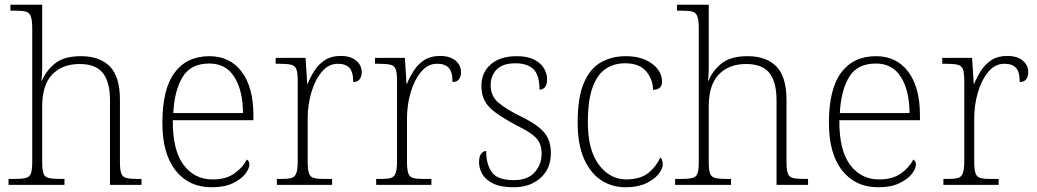

<svg xmlns="http://www.w3.org/2000/svg" viewBox="-20 -780 4373 810"><path d="M16 0V-25H38Q71 -25 88 -29Q105 -33 110.5 -48.5Q116 -64 116 -98V-659Q116 -695 110 -711Q104 -727 89 -731Q74 -735 46 -735H24V-760H158V-494Q158 -479 157 -462.5Q156 -446 155 -439H157Q173 -480 211 -511.5Q249 -543 322 -543Q401 -543 443.5 -499.5Q486 -456 486 -359V-98Q486 -64 491.5 -48.5Q497 -33 513.5 -29Q530 -25 563 -25H577V0H444V-357Q444 -434 414 -472Q384 -510 316 -510Q243 -510 200.5 -466Q158 -422 158 -331V-97Q158 -63 163.5 -48Q169 -33 186 -29Q203 -25 236 -25H252V0Z M873 10Q777 10 721 -60.5Q665 -131 665 -262Q665 -404 716.5 -473.5Q768 -543 864 -543Q950 -543 999.5 -477.5Q1049 -412 1049 -294V-273H709Q708 -147 754 -85Q800 -23 877 -23Q933 -23 968.5 -48Q1004 -73 1021 -107Q1032 -101 1032 -86Q1032 -68 1014 -45.5Q996 -23 961 -6.5Q926 10 873 10ZM1005 -303Q1005 -396 969.5 -454Q934 -512 863 -512Q785 -512 750.5 -455.5Q716 -399 711 -303Z M1148 0V-25H1166Q1194 -25 1209 -29Q1224 -33 1230 -49.5Q1236 -66 1236 -101V-439Q1236 -472 1230.5 -487.5Q1225 -503 1208 -507Q1191 -511 1158 -511H1143V-536H1269L1276 -427H1278Q1290 -456 1307.5 -483Q1325 -510 1351.5 -527Q1378 -544 1417 -544Q1459 -544 1482.5 -524.5Q1506 -505 1506 -475Q1506 -458 1497.5 -446Q1489 -434 1470 -434Q1470 -477 1454 -494Q1438 -511 1405 -511Q1366 -511 1337.5 -477Q1309 -443 1293.5 -390Q1278 -337 1278 -280V-100Q1278 -65 1283.5 -49Q1289 -33 1304.5 -29Q1320 -25 1348 -25H1381V0Z M1567 0V-25H1585Q1613 -25 1628 -29Q1643 -33 1649 -49.5Q1655 -66 1655 -101V-439Q1655 -472 1649.5 -487.5Q1644 -503 1627 -507Q1610 -511 1577 -511H1562V-536H1688L1695 -427H1697Q1709 -456 1726.5 -483Q1744 -510 1770.5 -527Q1797 -544 1836 -544Q1878 -544 1901.5 -524.5Q1925 -505 1925 -475Q1925 -458 1916.5 -446Q1908 -434 1889 -434Q1889 -477 1873 -494Q1857 -511 1824 -511Q1785 -511 1756.5 -477Q1728 -443 1712.5 -390Q1697 -337 1697 -280V-100Q1697 -65 1702.5 -49Q1708 -33 1723.5 -29Q1739 -25 1767 -25H1800V0Z M2147 10Q2092 10 2060 -6Q2028 -22 2014.5 -46Q2001 -70 2001 -95Q2001 -120 2010 -131.5Q2019 -143 2031 -143Q2031 -87 2055 -53.5Q2079 -20 2148 -20Q2206 -20 2235.5 -53Q2265 -86 2265 -131Q2265 -155 2257.5 -174Q2250 -193 2228 -210.5Q2206 -228 2163 -249Q2107 -279 2073.5 -303Q2040 -327 2025.5 -353.5Q2011 -380 2011 -418Q2011 -475 2051 -509Q2091 -543 2160 -543Q2205 -543 2233.5 -528.5Q2262 -514 2275 -491.5Q2288 -469 2288 -447Q2288 -402 2256 -402Q2256 -464 2230 -488.5Q2204 -513 2155 -513Q2101 -513 2075.5 -487Q2050 -461 2050 -421Q2050 -375 2082 -347.5Q2114 -320 2177 -289Q2228 -264 2255.5 -241Q2283 -218 2293.5 -192.5Q2304 -167 2304 -134Q2304 -68 2260 -29Q2216 10 2147 10Z M2619 10Q2562 10 2516.5 -19.5Q2471 -49 2444 -109.5Q2417 -170 2417 -263Q2417 -370 2443.5 -431Q2470 -492 2516 -517.5Q2562 -543 2620 -543Q2688 -543 2730.5 -511.5Q2773 -480 2773 -435Q2773 -402 2735 -401Q2735 -444 2706.5 -478.5Q2678 -513 2617 -513Q2570 -513 2535 -489.5Q2500 -466 2480 -411.5Q2460 -357 2460 -264Q2460 -147 2506.5 -85Q2553 -23 2623 -23Q2683 -24 2716 -51Q2749 -78 2766 -116Q2776 -105 2776 -86Q2776 -68 2758 -45.5Q2740 -23 2705 -6.5Q2670 10 2619 10Z M2828 0V-25H2850Q2883 -25 2900 -29Q2917 -33 2922.5 -48.5Q2928 -64 2928 -98V-659Q2928 -695 2922 -711Q2916 -727 2901 -731Q2886 -735 2858 -735H2836V-760H2970V-494Q2970 -479 2969 -462.5Q2968 -446 2967 -439H2969Q2985 -480 3023 -511.5Q3061 -543 3134 -543Q3213 -543 3255.5 -499.5Q3298 -456 3298 -359V-98Q3298 -64 3303.5 -48.5Q3309 -33 3325.5 -29Q3342 -25 3375 -25H3389V0H3256V-357Q3256 -434 3226 -472Q3196 -510 3128 -510Q3055 -510 3012.5 -466Q2970 -422 2970 -331V-97Q2970 -63 2975.5 -48Q2981 -33 2998 -29Q3015 -25 3048 -25H3064V0Z M3685 10Q3589 10 3533 -60.5Q3477 -131 3477 -262Q3477 -404 3528.5 -473.5Q3580 -543 3676 -543Q3762 -543 3811.5 -477.5Q3861 -412 3861 -294V-273H3521Q3520 -147 3566 -85Q3612 -23 3689 -23Q3745 -23 3780.5 -48Q3816 -73 3833 -107Q3844 -101 3844 -86Q3844 -68 3826 -45.5Q3808 -23 3773 -6.5Q3738 10 3685 10ZM3817 -303Q3817 -396 3781.5 -454Q3746 -512 3675 -512Q3597 -512 3562.5 -455.5Q3528 -399 3523 -303Z M3960 0V-25H3978Q4006 -25 4021 -29Q4036 -33 4042 -49.5Q4048 -66 4048 -101V-439Q4048 -472 4042.5 -487.5Q4037 -503 4020 -507Q4003 -511 3970 -511H3955V-536H4081L4088 -427H4090Q4102 -456 4119.5 -483Q4137 -510 4163.5 -527Q4190 -544 4229 -544Q4271 -544 4294.5 -524.5Q4318 -505 4318 -475Q4318 -458 4309.5 -446Q4301 -434 4282 -434Q4282 -477 4266 -494Q4250 -511 4217 -511Q4178 -511 4149.5 -477Q4121 -443 4105.5 -390Q4090 -337 4090 -280V-100Q4090 -65 4095.5 -49Q4101 -33 4116.5 -29Q4132 -25 4160 -25H4193V0Z"/></svg>

Font: Noto Serif ExtraLight
Style: Regular
Weight: 200
Designer: Monotype Design Team
Foundry: Monotype Imaging Inc.
Version: Version 2.015; ttfautohint (v1.8.4.7-5d5b)